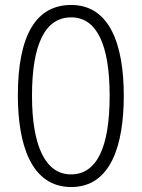

<svg xmlns="http://www.w3.org/2000/svg" viewBox="-20 -744 571 774"><path d="M479 -358C479 -567 421 -724 267 -724C126 -724 52 -603 52 -359C52 -165 104 10 267 10C427 10 479 -159 479 -358ZM109 -358C109 -562 160 -674 267 -674C370 -674 422 -564 422 -358C422 -149 370 -41 266 -41C164 -41 109 -154 109 -358Z"/></svg>

Font: Noto Sans Georgian ExtraCondensed Light
Style: Regular
Weight: 300
Width: 2
Designer: Monotype Design Team, Akaki Razmadze
Foundry: Google LLC
Version: Version 2.005